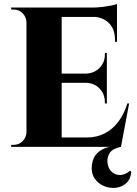

<svg xmlns="http://www.w3.org/2000/svg" viewBox="-20 -738 689 965"><path d="M290 -700V0H113V-700ZM552 -47 585 0H287V-47ZM517 -368V-322H287V-368ZM568 -700V-653H287V-700ZM629 -218 588 0H381L417 -47Q466 -47 506 -67.5Q546 -88 575 -126.5Q604 -165 620 -218ZM517 -324V-218H507V-225Q507 -266 480 -293.5Q453 -321 411 -322V-324ZM517 -472V-366H411V-368Q453 -369 480.5 -397Q508 -425 507 -466V-472ZM568 -656V-528H558V-538Q558 -591 527.5 -622Q497 -653 443 -654V-656ZM568 -718V-689L446 -700Q468 -700 492.5 -703Q517 -706 538 -710Q559 -714 568 -718ZM116 -73V0H36V-10Q36 -10 42.5 -10Q49 -10 49 -10Q75 -10 93.5 -28.5Q112 -47 113 -73ZM116 -627H113Q112 -653 93.5 -671.5Q75 -690 49 -690Q49 -690 42.5 -690Q36 -690 36 -690V-700H116ZM577 -3 587 0Q546 9 532 30Q518 51 520 78Q523 108 541 125Q559 142 584 141.5Q609 141 634 120L640 126Q636 164 613.5 183.5Q591 203 560.5 206Q530 209 501 196.5Q472 184 454.5 157Q437 130 442 89Q447 53 468.5 32Q490 11 519.5 3Q549 -5 577 -3Z"/></svg>

Font: Cinzel ExtraBold
Style: Regular
Weight: 800
Designer: Natanael Gama
Version: Version 2.000